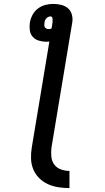

<svg xmlns="http://www.w3.org/2000/svg" viewBox="-20 -755 540 984"><path d="M336 209Q307 209 278.5 204.5Q250 200 225 188.5Q200 177 180.5 157.5Q161 138 150.5 112.5Q140 87 139 58Q138 29 143 0L233 -542Q229 -542 225.5 -541.5Q222 -541 219 -541Q199 -541 180 -546.5Q161 -552 148.5 -565.5Q136 -579 133 -598.5Q130 -618 133 -638Q136 -658 146 -677.5Q156 -697 173.5 -710.5Q191 -724 211.5 -729.5Q232 -735 252 -735Q273 -735 293.5 -730Q314 -725 328.5 -712.5Q343 -700 348.5 -679.5Q354 -659 350 -638L244 0Q241 23 243 46.5Q245 70 257.5 87.5Q270 105 291.5 113Q313 121 336 121ZM229 -606Q233 -606 236.5 -606.5Q240 -607 244 -609L249 -638Q249 -643 249.5 -648Q250 -653 249.5 -658Q249 -663 246.5 -667Q244 -671 239 -671Q233 -671 227 -668Q221 -665 217 -660.5Q213 -656 210.5 -650Q208 -644 208 -638Q207 -632 207 -626Q207 -620 210 -615.5Q213 -611 218 -608.5Q223 -606 229 -606Z"/></svg>

Font: Iosevka SS04 Semibold
Style: Italic
Weight: 600
Italic angle: -9°
Monospace: yes
Designer: Belleve Invis
Foundry: Belleve Invis
Version: Version 19.0.0; ttfautohint (v1.8.4)